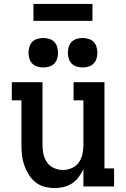

<svg xmlns="http://www.w3.org/2000/svg" viewBox="-20 -948 640 976"><path d="M257 8Q231 8 205.5 1Q180 -6 160 -22Q140 -38 126 -60.5Q112 -83 103.5 -107.5Q95 -132 92 -158Q89 -184 89 -210V-438H40V-530H196V-210Q196 -187 201 -164Q206 -141 219.5 -122Q233 -103 255 -93.5Q277 -84 300 -84Q323 -84 345 -93.5Q367 -103 380.5 -122Q394 -141 399 -164Q404 -187 404 -210V-438H354V-530H511V-92H560V0H404V-88Q394 -67 380 -48Q366 -29 346.5 -16Q327 -3 304 2.5Q281 8 257 8ZM400 -605Q385 -605 370 -609.5Q355 -614 344.5 -624.5Q334 -635 329.5 -650Q325 -665 325 -680Q325 -695 329.5 -710Q334 -725 344.5 -735.5Q355 -746 370 -750.5Q385 -755 400 -755Q415 -755 430 -750.5Q445 -746 455.5 -735.5Q466 -725 470.5 -710Q475 -695 475 -680Q475 -665 470.5 -650Q466 -635 455.5 -624.5Q445 -614 430 -609.5Q415 -605 400 -605ZM200 -605Q185 -605 170 -609.5Q155 -614 144.5 -624.5Q134 -635 129.5 -650Q125 -665 125 -680Q125 -695 129.5 -710Q134 -725 144.5 -735.5Q155 -746 170 -750.5Q185 -755 200 -755Q215 -755 230 -750.5Q245 -746 255.5 -735.5Q266 -725 270.5 -710Q275 -695 275 -680Q275 -665 270.5 -650Q266 -635 255.5 -624.5Q245 -614 230 -609.5Q215 -605 200 -605ZM150 -842V-928H450V-842Z"/></svg>

Font: Iosevka Curly Slab SmBdEx
Style: Regular
Weight: 600
Width: 7
Monospace: yes
Designer: Belleve Invis
Foundry: Belleve Invis
Version: Version 11.1.0; ttfautohint (v1.8.3)